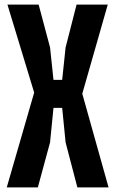

<svg xmlns="http://www.w3.org/2000/svg" viewBox="-20 -820 504 840"><path d="M9.5 0 129.5 -415 12.5 -800H149L199 -612.5L214 -470.5H252L267 -612.5L315 -800H451.5L340 -410L455 0H318.5L267 -197L252 -348H214L199 -197L145.5 0Z"/></svg>

Font: Big Shoulders Thin ExtraBold
Style: Regular
Weight: 800
Version: Version 2.002